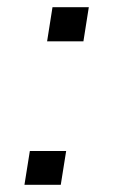

<svg xmlns="http://www.w3.org/2000/svg" viewBox="-20 -514 316 534"><path d="M111 -399 126 -494H227L212 -399ZM48 0 63 -94H164L149 0Z"/></svg>

Font: Nunito Sans 7pt SemiExpanded Light
Style: Italic
Weight: 300
Width: 6
Italic angle: -9°
Designer: Vernon Adams
Foundry: Vernon Adams
Version: Version 3.101;gftools[0.9.27]